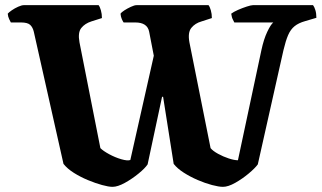

<svg xmlns="http://www.w3.org/2000/svg" viewBox="-20 -724 1246 744"><path d="M416 0Q401 0 375.5 -7Q350 -14 321 -26Q292 -38 266.5 -54Q241 -70 226 -89L111 -601Q107 -618 97 -627.5Q87 -637 61 -637H22Q20 -641 15.5 -650Q11 -659 10 -671Q14 -676 25.5 -684Q37 -692 50.5 -698Q64 -704 72 -704H362Q367 -698 371 -684Q375 -670 375 -654L334 -641Q309 -633 295 -615.5Q281 -598 288 -560L369 -150Q380 -139 403 -126.5Q426 -114 450 -107Q474 -100 485 -104L576 -508L558 -601Q551 -637 504 -637H459Q456 -641 452 -650Q448 -659 447 -671Q450 -676 461.5 -683.5Q473 -691 487 -697.5Q501 -704 509 -704H788Q793 -698 797 -684Q801 -670 801 -654L761 -641Q736 -634 721.5 -616Q707 -598 714 -560L796 -150Q805 -139 825 -128Q845 -117 866.5 -110Q888 -103 902 -103L993 -530Q1002 -572 1015.5 -600.5Q1029 -629 1039 -637H888Q887 -640 882.5 -648Q878 -656 876 -671Q885 -678 902 -685.5Q919 -693 936 -698.5Q953 -704 960 -704H1193Q1198 -698 1202 -685Q1206 -672 1206 -655L1162 -642Q1137 -635 1121.5 -622.5Q1106 -610 1096.5 -588Q1087 -566 1078.5 -530Q1070 -494 1058 -439L979 -87Q968 -72 943.5 -51.5Q919 -31 891.5 -15.5Q864 0 844 0Q828 0 801.5 -7Q775 -14 746 -26.5Q717 -39 692 -55Q667 -71 653 -89L612 -349H608L552 -87Q542 -72 517 -51.5Q492 -31 464 -15.5Q436 0 416 0Z"/></svg>

Font: Texturina 72pt Black
Style: Regular
Weight: 900
Designer: Guillermo Torres Carreño
Foundry: Omnibus-Type
Version: Version 1.002; ttfautohint (v1.8.3)